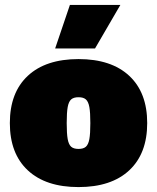

<svg xmlns="http://www.w3.org/2000/svg" viewBox="-20 -750 638 780"><path d="M578 -250Q578 -126 505 -58Q432 10 299 10Q166 10 93 -58Q20 -126 20 -250Q20 -374 93 -442Q166 -510 299 -510Q432 -510 505 -442Q578 -374 578 -250ZM251 -250Q251 -207 255 -185Q259 -163 269 -154Q279 -145 299 -145Q319 -145 329 -154Q339 -163 343 -185Q347 -207 347 -250Q347 -293 343 -315Q339 -337 329 -346Q319 -355 299 -355Q279 -355 269 -346Q259 -337 255 -315Q251 -293 251 -250ZM469 -730 366 -553H204L264 -730Z"/></svg>

Font: Work Sans Black
Style: Regular
Weight: 900
Designer: Wei Huang
Foundry: Wei Huang
Version: Version 1.500